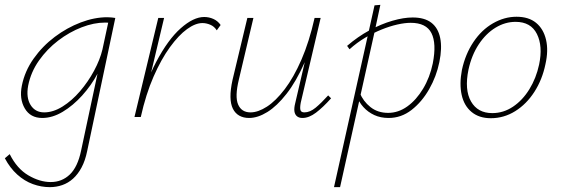

<svg xmlns="http://www.w3.org/2000/svg" viewBox="-57 -482 2315 791"><path d="M148 289Q113 289 78.5 276.5Q44 264 14 237Q-16 210 -37 170L-17 153Q13 213 60 240.5Q107 268 152 268Q198 268 230.5 237Q263 206 277 139L356 -231L382 -277Q372 -229 345.5 -179.5Q319 -130 281.5 -88.5Q244 -47 201.5 -21.5Q159 4 117 4Q68 4 45 -35.5Q22 -75 33 -129Q45 -189 81.5 -240.5Q118 -292 168.5 -330Q219 -368 275.5 -389.5Q332 -411 385 -411Q395 -411 403.5 -410Q412 -409 418 -408L302 141Q294 180 279 208Q264 236 244 254Q224 272 199.5 280.5Q175 289 148 289ZM125 -19Q162 -19 200.5 -43Q239 -67 272.5 -106Q306 -145 330.5 -190.5Q355 -236 365 -278L391 -399L401 -386Q395 -388 390 -388.5Q385 -389 376 -389Q330 -389 279.5 -369.5Q229 -350 183 -315Q137 -280 103.5 -232.5Q70 -185 59 -129Q50 -80 69 -49.5Q88 -19 125 -19Z M506 0Q538 -135 586.5 -227Q635 -319 687.5 -365.5Q740 -412 784 -412Q804 -412 822 -404Q840 -396 852 -379L836 -357Q826 -373 809.5 -380Q793 -387 777 -387Q748 -387 713.5 -362Q679 -337 643 -287.5Q607 -238 575.5 -166Q544 -94 523 0ZM497 0 595 -408H619L522 0Z M969 4Q946 4 929 -5.5Q912 -15 902.5 -34Q893 -53 892.5 -82.5Q892 -112 901 -153L962 -408H987L927 -154Q910 -84 924 -51.5Q938 -19 975 -19Q1006 -19 1042.5 -42.5Q1079 -66 1116 -114.5Q1153 -163 1185 -236.5Q1217 -310 1239 -408H1257Q1232 -301 1197.5 -223.5Q1163 -146 1123.5 -95.5Q1084 -45 1044.5 -20.5Q1005 4 969 4ZM1189 4Q1175 4 1166.5 -3Q1158 -10 1156 -23Q1154 -36 1159 -56L1241 -408H1264L1182 -59Q1178 -37 1181 -28Q1184 -19 1197 -19Q1220 -19 1243.5 -38.5Q1267 -58 1295 -89L1307 -77Q1274 -40 1245 -18Q1216 4 1189 4Z M1319 289 1486 -460 1510 -462 1486 -350 1344 289ZM1544 4Q1511 4 1485 -8Q1459 -20 1440 -41Q1421 -62 1412 -89L1425 -100Q1439 -65 1469 -41Q1499 -17 1542 -17Q1584 -17 1621 -43.5Q1658 -70 1686 -116.5Q1714 -163 1726 -221Q1742 -303 1720.5 -345.5Q1699 -388 1635 -388Q1611 -388 1580 -381Q1549 -374 1515.5 -360.5Q1482 -347 1448 -327Q1414 -307 1383 -279L1373 -293Q1417 -331 1465 -357Q1513 -383 1559.5 -396.5Q1606 -410 1643 -410Q1692 -410 1720 -388.5Q1748 -367 1756.5 -325.5Q1765 -284 1753 -226Q1741 -167 1711 -114.5Q1681 -62 1638.5 -29Q1596 4 1544 4Z M1965 5Q1917 5 1886 -20.5Q1855 -46 1845 -91Q1835 -136 1846 -194Q1860 -259 1893.5 -309Q1927 -359 1974 -386Q2021 -413 2071 -413Q2121 -413 2151.5 -388Q2182 -363 2192.5 -318.5Q2203 -274 2190 -217Q2177 -154 2144.5 -103.5Q2112 -53 2065.5 -24Q2019 5 1965 5ZM1971 -16Q2017 -16 2056.5 -42.5Q2096 -69 2124 -114.5Q2152 -160 2164 -216Q2180 -292 2155 -342Q2130 -392 2067 -392Q2024 -392 1984.5 -368Q1945 -344 1915.5 -299.5Q1886 -255 1873 -195Q1856 -112 1883.5 -64Q1911 -16 1971 -16Z"/></svg>

Font: Ysabeau Infant Thin
Style: Italic
Weight: 250
Italic angle: -12°
Designer: Christian Thalmann (Catharsis Fonts)
Version: Version 2.001;gftools[0.9.30]; featfreeze: ss01,ss02,lnum